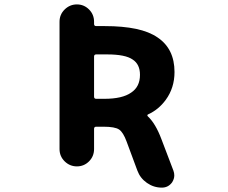

<svg xmlns="http://www.w3.org/2000/svg" viewBox="-20 -776 1040 874"><path d="M716.8 78.1Q679.7 78.1 648.9 56.6Q618.2 35.2 605.5 1L556.6 -130.9Q541 -173.8 522 -186.5Q502.9 -199.2 451.2 -199.2H418Q408.2 -199.2 408.2 -189.5V-97.7Q408.2 -64.5 385.3 -41.5Q362.3 -18.6 330.1 -18.6Q297.9 -18.6 274.4 -41.5Q251 -64.5 251 -97.7V-676.8Q251 -710 274.4 -732.9Q297.9 -755.9 330.1 -755.9Q362.3 -755.9 385.3 -732.9Q408.2 -710 408.2 -676.8V-667Q408.2 -657.2 418 -657.2H458Q539.1 -657.2 599.6 -644.5Q659.2 -631.8 697.3 -605.5Q774.4 -553.7 774.4 -448.2Q774.4 -376 734.4 -321.3Q702.1 -277.3 655.3 -255.9Q651.4 -254.9 650.9 -251.5Q650.4 -248 653.3 -246.1Q688.5 -212.9 714.8 -142.6L769.5 1Q773.4 11.7 773.4 22.5Q773.4 38.1 763.7 53.7Q746.1 78.1 716.8 78.1ZM455.1 -326.2Q537.1 -326.2 577.1 -354.5Q617.2 -380.9 617.2 -435.5Q617.2 -483.4 584 -504.9Q550.8 -528.3 467.8 -528.3H418Q408.2 -528.3 408.2 -518.6V-335.9Q408.2 -326.2 418 -326.2Z"/></svg>

Font: Rounded-X Mgen+ 1mn bold
Style: Bold
Weight: 700
Designer: [Source Han Sans]
Ryoko NISHIZUKA  (kana & ideographs); Paul D. Hunt (Latin, Greek & Cyrillic); Wenlong ZHANG  (bopomofo
Version: Version 1.059.20150602